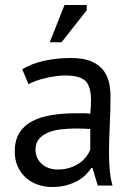

<svg xmlns="http://www.w3.org/2000/svg" viewBox="-20 -740 536 768"><path d="M39 0ZM69 -463Q107 -486 157.5 -497Q208 -508 263 -508Q315 -508 346.5 -494Q378 -480 394.5 -457.5Q411 -435 416.5 -408Q422 -381 422 -354Q422 -294 419 -237Q416 -180 416 -129Q416 -92 419 -59Q422 -26 430 2H371L350 -68H345Q336 -54 322.5 -40.5Q309 -27 290 -16.5Q271 -6 246 1Q221 8 189 8Q157 8 129.5 -2Q102 -12 82 -30.5Q62 -49 50.5 -75Q39 -101 39 -134Q39 -178 57 -207.5Q75 -237 107.5 -254.5Q140 -272 185.5 -279.5Q231 -287 286 -287Q300 -287 313.5 -287Q327 -287 341 -285Q344 -315 344 -339Q344 -394 322 -416Q300 -438 242 -438Q225 -438 205.5 -435.5Q186 -433 165.5 -428.5Q145 -424 126.5 -417.5Q108 -411 94 -403ZM211 -62Q239 -62 261 -69.5Q283 -77 299 -88.5Q315 -100 325.5 -114Q336 -128 341 -141V-224Q327 -225 312.5 -225.5Q298 -226 284 -226Q253 -226 223.5 -222.5Q194 -219 171.5 -209.5Q149 -200 135.5 -183.5Q122 -167 122 -142Q122 -107 147 -84.5Q172 -62 211 -62ZM238 -720H327V-699L226 -571H179Z"/></svg>

Font: PT Sans
Style: Regular
Weight: 400
Version: Version 2.003W OFL; ttfautohint (v1.6)